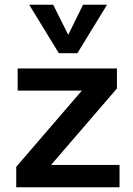

<svg xmlns="http://www.w3.org/2000/svg" viewBox="-20 -796 566 816"><path d="M197 -95H488V0H49V-87L328 -411H55V-505H477V-420ZM333 -776H435L309 -570H230L104 -776H206L270 -648Z"/></svg>

Font: Muli-Bold
Style: Bold
Weight: 700
Version: Version 2.000